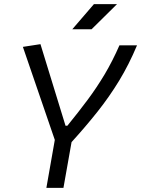

<svg xmlns="http://www.w3.org/2000/svg" viewBox="-20 -914 686 934"><path d="M205.6 0 246.6 -233.4 91.3 -686 176.8 -699.2 298.8 -302.2H307.6Q361.8 -368.7 406.5 -428.7Q451.2 -488.8 489.3 -552.7Q527.3 -616.7 561 -693.4H646.5Q607.4 -600.1 559.6 -521.5Q511.7 -442.9 454.1 -370.4Q396.5 -297.9 328.1 -222.7L288.6 0ZM331.5 -771.5 437 -894H549.3L425.3 -771.5Z"/></svg>

Font: Cascadia Code NF SemiLight
Style: Italic
Weight: 350
Italic angle: -10°
Monospace: yes
Designer: Aaron Bell
Foundry: Saja Typeworks
Version: Version 2404.023; ttfautohint (v1.8.4)